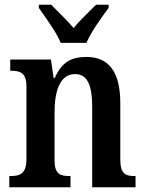

<svg xmlns="http://www.w3.org/2000/svg" viewBox="-20 -786 612 806"><path d="M235 -606H343C361 -651 408 -715 436 -753V-766H383C356 -738 315 -701 289 -668C262 -701 222 -738 195 -766H143V-753C169 -715 217 -651 235 -606ZM19 0H276V-47H271C233 -47 209 -55 209 -113V-315C209 -398 229 -475 295 -475C349 -475 367 -424 367 -338V0H549V-47H545C506 -47 485 -56 485 -118V-353C485 -488 434 -547 343 -547C279 -547 239 -525 210 -459H205L194 -536H23V-489H27C65 -489 91 -480 91 -423V-117C91 -56 63 -47 24 -47H19Z"/></svg>

Font: Noto Serif Tamil Condensed SemiBold
Style: Italic
Weight: 600
Width: 3
Italic angle: -12°
Designer: Indian Type Foundry, Tom Grace, and the Monotype Design Team
Foundry: Monotype Imaging Inc.
Version: Version 2.003